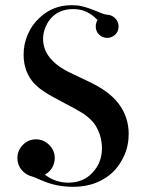

<svg xmlns="http://www.w3.org/2000/svg" viewBox="-20 -703 557 740"><path d="M349 -601Q349 -614 356 -626Q349 -633 342.5 -638.5Q336 -644 328 -649Q300 -668 262 -668Q207 -668 175 -631Q168 -623 163 -614Q158 -605 154 -595Q146 -573 146 -554Q146 -472 252 -422L321 -389Q400 -352 436 -305Q476 -253 476 -187Q476 -141 458 -102Q431 -43 381 -14Q331 17 261 17Q196 17 140 -8Q108 -22 103 -23Q79 -29 63 -48.5Q47 -68 47 -94Q47 -123 68 -144.5Q89 -166 119 -166Q141 -166 158 -154Q173 -144 182 -128.5Q191 -113 191 -94Q191 -73 180.5 -56Q170 -39 153 -30Q193 1 243 1Q301 1 336 -37Q373 -76 373 -132Q373 -156 365 -183Q355 -211 343 -227Q328 -246 303 -264Q278 -280 224 -308Q201 -320 183 -330Q165 -340 153 -348Q140 -356 130.5 -364Q121 -372 113 -380Q71 -425 71 -492Q71 -534 87 -570Q103 -608 133 -635Q184 -683 256 -683Q267 -683 278 -682Q289 -681 299 -678Q320 -673 352 -660Q362 -656 372.5 -651.5Q383 -647 395 -646Q412 -645 424.5 -632Q437 -619 437 -601Q437 -582 424 -569.5Q411 -557 393 -557Q375 -557 362 -569.5Q349 -582 349 -601Z"/></svg>

Font: Wachinanga
Style: Regular
Weight: 400
Designer: deFharo
Foundry: deFharo
Version: Wachinanga: Version 2.001 2013